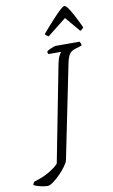

<svg xmlns="http://www.w3.org/2000/svg" viewBox="-238 -1012 746 1271"><g transform="rotate(-10 135.5 -377.0)"><path d="M-25 200Q-36 200 -54.5 197Q-73 194 -90.5 188.5Q-108 183 -118 177Q-116 172 -113 165.5Q-110 159 -106 156Q-46 139 -2 112.5Q42 86 60 64L186 -584Q193 -619 203 -637Q213 -655 217 -659H132Q131 -662 128.5 -666Q126 -670 127 -677Q133 -683 145.5 -689Q158 -695 170.5 -699.5Q183 -704 188 -704H348Q351 -700 354.5 -693.5Q358 -687 357 -676L314 -663Q287 -655 274 -637.5Q261 -620 252 -577L124 52Q121 67 103.5 91.5Q86 116 61.5 141Q37 166 13.5 183Q-10 200 -25 200ZM153 -774Q144 -780 138.5 -784Q133 -788 131 -794Q178 -849 210.5 -884Q243 -919 262.5 -936.5Q282 -954 290 -954Q299 -954 312.5 -936Q326 -918 345 -882.5Q364 -847 389 -794Q386 -790 381 -784Q376 -778 366 -774L281 -875Z"/></g></svg>

Font: Texturina 12pt Thin
Style: Italic
Weight: 250
Italic angle: -11°
Designer: Guillermo Torres Carreño
Foundry: Omnibus-Type
Version: Version 1.002